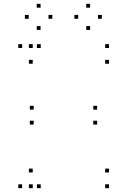

<svg xmlns="http://www.w3.org/2000/svg" viewBox="-20 -970 660 1000"><path d="M192.2 -720V-740H172.2V-720ZM95.3 -720V-740H75.3V-720ZM95.3 10V-10H75.3V10ZM192.2 10V-10H172.2V10ZM150.5 -71.8V-91.8H130.5V-71.8ZM150.5 10V-10H130.5V10ZM547.7 10V-10H527.7V10ZM547.7 -71.8V-91.8H527.7V-71.8ZM155.5 -399V-419H135.5V-399ZM155.5 -321.2V-341.2H135.5V-321.2ZM485.8 -321.2V-341.2H465.8V-321.2ZM485.8 -399V-419H465.8V-399ZM547.7 -720V-740H527.7V-720ZM150.5 -720V-740H130.5V-720ZM150.5 -638.2V-658.2H130.5V-638.2ZM547.7 -638.2V-658.2H527.7V-638.2ZM252.5 -872.3V-892.3H232.5V-872.3ZM191.3 -930V-950H171.3V-930ZM129.7 -872.3V-892.3H109.7V-872.3ZM191.3 -814.2V-834.2H171.3V-814.2ZM510.3 -872.3V-892.3H490.3V-872.3ZM449.2 -930V-950H429.2V-930ZM387.5 -872.3V-892.3H367.5V-872.3ZM449.2 -814.2V-834.2H429.2V-814.2Z"/></svg>

Font: Monaspace Neon Dots Var
Style: Regular
Weight: 400
Designer: Riley Cran and the Lettermatic Team
Version: Version 1.100 (Monaspace Neon Dots)